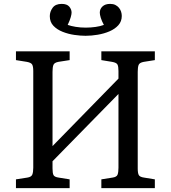

<svg xmlns="http://www.w3.org/2000/svg" viewBox="-20 -967 879 987"><path d="M62 0V-45L120 -54Q141 -57 146 -69.5Q151 -82 151 -105V-602Q151 -625 145.5 -635Q140 -645 118 -649L62 -658V-703H338V-658L280 -649Q259 -645 254.5 -633Q250 -621 250 -598V-216L589 -563V-602Q589 -625 584 -635Q579 -645 556 -649L501 -658V-703H776V-658L719 -649Q697 -645 692.5 -633Q688 -621 688 -598V-101Q688 -77 693.5 -67Q699 -57 721 -54L776 -45V0H501V-45L558 -54Q580 -57 584.5 -69.5Q589 -82 589 -105V-484L250 -138V-101Q250 -77 255 -67Q260 -57 282 -54L338 -45V0ZM420 -783Q394 -783 362.5 -787.5Q331 -792 302 -803.5Q273 -815 254.5 -834.5Q236 -854 236 -884Q236 -907 250.5 -927Q265 -947 297 -947Q324 -947 336 -933Q348 -919 348 -902Q348 -894 343.5 -878Q339 -862 328 -839Q345 -833 369 -829Q393 -825 421 -825Q446 -825 471 -828.5Q496 -832 514 -839Q503 -859 498 -875.5Q493 -892 493 -902Q493 -921 507 -934Q521 -947 546 -947Q562 -947 573 -941.5Q584 -936 591.5 -927Q599 -918 602.5 -907Q606 -896 606 -885Q606 -857 588.5 -837.5Q571 -818 543 -806Q515 -794 482.5 -788.5Q450 -783 420 -783Z"/></svg>

Font: Literata 18pt
Style: Regular
Weight: 400
Designer: Latin by Veronika Burian and Jose Scaglione. Greek by Irene Vlachou. Cyrillic by Vera Evstafieva.
Foundry: TypeTogether
Version: Version 3.103;gftools[0.9.29]